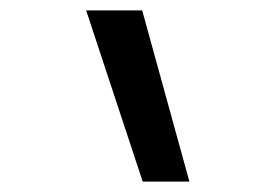

<svg xmlns="http://www.w3.org/2000/svg" viewBox="-20 -792 540 370"><path d="M255 -442 146 -772H254L345 -442Z"/></svg>

Font: Iosevka Term Curly Medium
Style: Regular
Weight: 500
Designer: Belleve Invis
Foundry: Belleve Invis
Version: Version 32.3.0